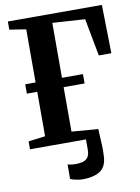

<svg xmlns="http://www.w3.org/2000/svg" viewBox="-102 -811 801 1100"><g transform="rotate(-10 298.0 -260.5)"><path d="M288 222Q271 222 250.5 217.5Q230 213 217 207.5L217.5 122.5Q228 126 240.5 127.5Q253 129 259 129Q282 129 301.8 124.8Q321.5 120.5 333.8 105.5Q346 90.5 346 59.5V0H20.5V-46L118.5 -58.5V-317H58V-371.5H118.5V-680.5L22.5 -695.5V-743H569.5L575 -461H502L461 -679L272 -691V-371.5H394V-317H272V-58.5L426 -46Q426 -32 427.8 -6.8Q429.5 18.5 430.8 50.2Q432 82 430 115Q426.5 175 389 198.5Q351.5 222 288 222Z"/></g></svg>

Font: Merriweather 60pt
Style: Bold
Weight: 700
Version: Version 2.100